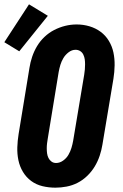

<svg xmlns="http://www.w3.org/2000/svg" viewBox="-50 -859 570 887"><path d="M206 8Q175 8 146 1Q117 -6 94 -23Q71 -40 56 -65Q41 -90 35 -119Q29 -148 30 -178.5Q31 -209 36 -240L86 -545Q90 -571 98.5 -596.5Q107 -622 121 -645.5Q135 -669 155.5 -688.5Q176 -708 200.5 -720.5Q225 -733 251 -739.5Q277 -746 304 -746Q335 -746 363.5 -737.5Q392 -729 415 -712Q438 -695 453 -670Q468 -645 474 -616.5Q480 -588 479.5 -557Q479 -526 474 -495L423 -190Q419 -165 410.5 -139.5Q402 -114 388 -90.5Q374 -67 353.5 -47Q333 -27 308.5 -14.5Q284 -2 257.5 3Q231 8 206 8ZM209 -106Q226 -106 241.5 -117Q257 -128 266 -143.5Q275 -159 280 -175.5Q285 -192 288 -209L339 -514Q341 -526 342 -538Q343 -550 343 -562Q343 -574 341.5 -585Q340 -596 335 -606.5Q330 -617 320.5 -623Q311 -629 299 -629Q282 -629 267 -617.5Q252 -606 243 -591Q234 -576 229 -559.5Q224 -543 221 -526L171 -221Q169 -209 167.5 -197.5Q166 -186 166 -174Q166 -162 167.5 -150.5Q169 -139 174 -129Q179 -119 188 -112.5Q197 -106 209 -106ZM39 -622 -30 -664 84 -839 171 -786Z"/></svg>

Font: Iosevka Slab Heavy
Style: Italic
Weight: 900
Italic angle: -9°
Monospace: yes
Designer: Belleve Invis
Foundry: Belleve Invis
Version: Version 11.1.0; ttfautohint (v1.8.3)